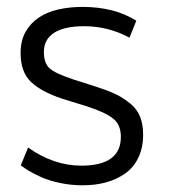

<svg xmlns="http://www.w3.org/2000/svg" viewBox="-20 -534 507 564"><path d="M223.1 10.3Q189 10.3 157.2 3.7Q125.5 -2.9 102.1 -13.2Q78.6 -23.9 64.9 -32.2Q51.3 -40.5 41 -48.3L62.5 -100.6Q137.7 -47.4 218.8 -47.4Q335 -47.4 335 -131.8Q335 -167.5 313 -185.1Q292 -203.1 234.9 -221.7L162.6 -244.1Q101.1 -264.6 70.8 -293.5Q40.5 -322.8 40.5 -378.4Q40.5 -414.1 54.7 -439.7Q68.8 -465.3 93.3 -481.9Q117.7 -498.5 150.9 -506.1Q184.1 -513.7 222.2 -513.7Q316.4 -513.7 380.4 -473.1L360.4 -423.3Q297.9 -457 227.5 -457Q168.5 -457 138.7 -437.5Q108.9 -418 108.9 -381.3Q108.9 -348.6 125.5 -333.5Q142.1 -318.4 191.4 -302.2Q192.4 -301.8 197.3 -300Q202.1 -298.3 210.4 -295.9L245.6 -284.7L265.6 -278.3Q283.2 -272.5 297.1 -267.1Q311 -261.7 322.8 -255.9Q334.5 -250 344.2 -243.4Q354 -236.8 363.8 -229Q382.8 -212.9 391.6 -190.9Q400.4 -168.9 400.4 -138.2Q400.4 -99.6 386 -70.1Q371.6 -40.5 346.2 -23.4Q321.3 -6.3 290.5 2Q259.8 10.3 223.1 10.3Z"/></svg>

Font: Ride Light
Style: Regular
Weight: 300
Version: Version 3.000